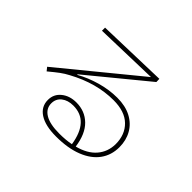

<svg xmlns="http://www.w3.org/2000/svg" viewBox="-158 -1026 1315 1315"><g transform="rotate(45 500.0 -368.0)"><path d="M861 -233Q861 -157 819.5 -99.5Q778 -42 697 -10Q616 22 502 22Q398 22 341.5 -14.5Q285 -51 285 -116Q285 -172 328 -207Q371 -242 436 -242Q519 -242 575 -187.5Q631 -133 646 -25Q735 -48 781 -101.5Q827 -155 828 -230Q828 -322 771 -377.5Q714 -433 605 -433Q439 -433 272 -342Q241 -326 212.5 -305Q184 -284 141 -248L121 -273L674 -726L212 -713V-743L723 -758L724 -728L304 -383L307 -380Q372 -417 452.5 -440Q533 -463 611 -463Q690 -463 746 -433.5Q802 -404 831.5 -352Q861 -300 861 -233ZM503 -8Q567 -8 616 -18Q586 -212 436 -212Q384 -212 351 -186Q318 -160 318 -116Q318 -65 365 -36.5Q412 -8 503 -8Z"/></g></svg>

Font: IBM Plex Sans JP ExtraLight
Style: Regular
Weight: 200
Designer: Mike Abbink; Paul van der Laan; Pieter van Rosmalen; Wujin Sim; Yejin Wi; Jinhee Kim; Boomi Park; Yona Kim; Kichan Ma
Foundry: Sandoll Inc.
Version: Version 1.001